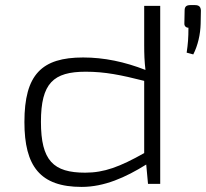

<svg xmlns="http://www.w3.org/2000/svg" viewBox="-20 -723 810 755"><path d="M729 -703C713 -703 706 -697 706 -682L705 -632C704 -621 711 -614 721 -614C721 -573 719 -550 714 -516L740 -509C758 -544 768 -588 769 -629L770 -682C769 -697 762 -703 746 -703ZM547 -700V-545C547 -510 548 -482 552 -448C470 -480 389 -497 307 -497C144 -497 76 -430 76 -243C76 -69 138 12 301 12C390 12 473 -25 555 -76L562 0H610V-700ZM141 -244C141 -396 190 -441 317 -441C393 -441 456 -428 547 -405V-121C451 -67 390 -44 315 -44C190 -44 141 -91 141 -244Z"/></svg>

Font: Exo 2 Light Expanded
Style: Regular
Weight: 300
Width: 7
Designer: Natanael Gama
Version: Version 1.001;PS 001.001;hotconv 1.0.70;makeotf.lib2.5.58329